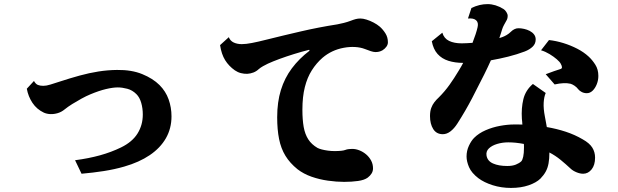

<svg xmlns="http://www.w3.org/2000/svg" viewBox="-20 -861 3040 944"><path d="M555.2 -517.1Q627 -518.1 679.4 -496.6Q731.9 -475.1 764.2 -442.9Q794.9 -412.1 809.1 -372.3Q823.2 -332.5 823.2 -289.1Q823.2 -229.5 795.7 -181.4Q768.1 -133.3 716.1 -98.1Q664.1 -63 590.8 -42Q543.5 -28.3 490.5 -20Q437.5 -11.7 380.9 -6.8L349.1 -73.2Q416 -82 471.7 -97.4Q527.3 -112.8 575.2 -136.2Q630.4 -163.1 656.2 -204.6Q682.1 -246.1 682.1 -297.9Q682.1 -328.6 674.3 -355.5Q666.5 -382.3 650.9 -397.9Q630.9 -418 605.7 -424.6Q580.6 -431.2 559.1 -431.2Q535.2 -431.2 501 -423.1Q466.8 -415 423.8 -397Q403.8 -388.7 380.6 -376Q357.4 -363.3 335.4 -349.6Q313.5 -335.9 297.9 -323.2Q282.7 -310.5 264.2 -304.9Q245.6 -299.3 227.8 -300Q210 -300.8 195.8 -307.1Q160.6 -323.7 139.6 -355.2Q118.7 -386.7 111.8 -424.8L147 -462.9Q155.3 -447.8 166.3 -443.4Q177.2 -439 192.9 -439Q208 -439 228 -445.3Q248 -451.7 271 -459Q324.7 -476.6 371.8 -489.5Q418.9 -502.4 464.1 -509.5Q509.3 -516.6 555.2 -517.1Z M1752 -770Q1765.1 -770 1782.2 -764.6Q1799.3 -759.3 1816.7 -750.2Q1834 -741.2 1847.2 -730Q1862.8 -716.3 1875 -697Q1887.2 -677.7 1887.2 -652.8Q1887.2 -642.1 1880.1 -631.8Q1873 -621.6 1860.8 -613.8Q1852.1 -608.9 1843.5 -606.9Q1835 -605 1826.2 -605Q1816.9 -605 1803.2 -609.4Q1789.6 -613.8 1773.9 -620.1Q1752.4 -628.4 1725.1 -629.9Q1697.8 -631.3 1669.9 -626Q1610.8 -615.2 1565.9 -577.1Q1535.6 -550.8 1513.2 -515.4Q1490.7 -480 1478.8 -432.6Q1466.8 -385.3 1466.8 -321.8Q1466.8 -272.5 1473.1 -236.8Q1479.5 -201.2 1495.6 -176Q1511.7 -150.9 1541 -133.8Q1548.3 -129.9 1562 -126.2Q1575.7 -122.6 1592.3 -120.4Q1608.9 -118.2 1625 -118.2Q1643.1 -118.2 1657.2 -119.6Q1671.4 -121.1 1678.2 -124Q1685.5 -127 1695.1 -127.9Q1704.6 -128.9 1711.9 -128.9Q1729 -128.9 1747.1 -121.8Q1765.1 -114.7 1780.3 -101.8Q1795.4 -88.9 1804.7 -71.5Q1814 -54.2 1814 -33.2Q1814 -19.5 1807.1 -8.3Q1800.3 2.9 1788.1 12.2Q1771.5 24.4 1740.2 28.8Q1709 33.2 1671.9 33.2Q1634.8 33.2 1592.8 27.3Q1550.8 21.5 1511.7 7.8Q1472.7 -5.9 1442.9 -28.8Q1405.3 -59.1 1383.3 -95.2Q1361.3 -131.3 1352.1 -177.7Q1342.8 -224.1 1342.8 -284.2Q1342.8 -359.4 1361.1 -418.5Q1379.4 -477.5 1415 -525.1Q1450.7 -572.8 1502 -611.8L1500 -616.2Q1462.9 -606.9 1425.3 -595.2Q1387.7 -583.5 1354.5 -571.3Q1321.3 -559.1 1296.9 -547.9Q1286.1 -543 1273.2 -535.6Q1260.3 -528.3 1252 -521Q1240.7 -510.3 1226.1 -504.6Q1211.4 -499 1195.8 -498Q1180.2 -497.6 1164.6 -501.5Q1148.9 -505.4 1134.8 -515.1Q1105 -536.1 1086.9 -565.2Q1068.8 -594.2 1062 -639.2L1105 -678.2Q1111.8 -660.2 1128.9 -652.1Q1146 -644 1168.9 -644Q1189 -644 1218.5 -649.7Q1248 -655.3 1290 -666Q1370.1 -686 1458.7 -706.5Q1547.4 -727.1 1638.2 -741.2Q1652.3 -743.7 1670.4 -748.3Q1688.5 -752.9 1704.1 -758.8Q1717.8 -764.2 1728.8 -767.1Q1739.7 -770 1752 -770Z M2663.1 -403.8Q2654.8 -385.3 2653.1 -356Q2651.4 -326.7 2659.2 -287.1Q2661.6 -273.4 2664.1 -260.7Q2666.5 -248 2668.5 -236.3Q2716.8 -228 2761.5 -213.4Q2806.2 -198.7 2845.2 -175.8Q2878.4 -157.2 2892.1 -135.3Q2905.8 -113.3 2905.8 -85.9Q2905.8 -49.3 2888.7 -28.1Q2871.6 -6.8 2847.2 -6.8Q2831.5 -6.8 2814 -14.2Q2796.4 -21.5 2785.2 -32.2Q2761.7 -54.2 2736.1 -75.2Q2710.4 -96.2 2681.2 -111.3Q2681.2 -80.1 2677 -57.6Q2672.9 -35.2 2663.3 -17.6Q2653.8 0 2637.2 17.1Q2616.7 37.1 2579.1 50Q2541.5 63 2492.2 63Q2444.8 63 2402.3 49.6Q2359.9 36.1 2332 15.1Q2298.3 -10.7 2286.1 -39.1Q2273.9 -67.4 2273.9 -91.8Q2273.9 -119.6 2285.4 -144.3Q2296.9 -168.9 2311 -183.1Q2334 -206.1 2367.7 -220.7Q2401.4 -235.4 2438.5 -242.2Q2475.6 -249 2507.8 -249H2528.3Q2538.1 -249 2548.3 -248.5L2547.4 -262.2Q2546.9 -269 2545.9 -276.9Q2542.5 -329.1 2553.2 -373.3Q2564 -417.5 2600.1 -448.2ZM2528.8 -722.2Q2542 -722.2 2556.6 -719Q2571.3 -715.8 2584.5 -709Q2597.7 -702.1 2605.7 -691.7Q2613.8 -681.2 2613.8 -667Q2613.8 -646 2598.9 -631.6Q2584 -617.2 2560.1 -607.9Q2521.5 -593.3 2478.5 -582.5Q2435.5 -571.8 2393.6 -564.5Q2386.2 -548.3 2378.2 -531Q2370.1 -513.7 2360.8 -495.1Q2333.5 -440.4 2301.3 -378.4Q2269 -316.4 2229 -253.9Q2213.4 -229.5 2195.1 -215.3Q2176.8 -201.2 2157.2 -201.2Q2126 -201.2 2110.1 -226.3Q2094.2 -251.5 2094.2 -290Q2094.2 -313.5 2100.1 -329.8Q2106 -346.2 2116 -358.9Q2126 -371.6 2138.2 -382.8Q2167 -411.6 2190.2 -444.1Q2213.4 -476.6 2235.8 -514.2Q2241.7 -523.9 2247.1 -533.2Q2252.4 -542.5 2257.3 -551.8Q2217.3 -551.8 2184.8 -562Q2152.3 -572.3 2131.3 -595.7Q2110.4 -619.1 2103 -658.2L2154.8 -700.2Q2163.1 -671.9 2188 -659.9Q2212.9 -647.9 2250 -647.9Q2262.2 -647.9 2275.9 -648.7Q2289.6 -649.4 2303.2 -650.4Q2312 -673.3 2318.4 -692.6Q2324.7 -711.9 2328.1 -727.1Q2333.5 -750 2321 -761.2Q2308.6 -772.5 2280.8 -770L2297.9 -821.8Q2318.4 -831.5 2337.9 -836.2Q2357.4 -840.8 2377 -840.8Q2416.5 -840.8 2455.1 -816.9Q2463.4 -812 2469.7 -801.8Q2476.1 -791.5 2476.1 -783.2Q2476.1 -776.4 2474.4 -770Q2472.7 -763.7 2467.8 -755.9Q2464.4 -750 2458.3 -738.8Q2452.1 -727.5 2449.2 -717.8Q2445.8 -707 2442.4 -696Q2439 -685.1 2435.1 -673.8Q2439.5 -675.3 2443.6 -676.5Q2447.8 -677.7 2451.2 -679.2Q2459.5 -682.1 2470.9 -688.7Q2482.4 -695.3 2493.2 -706.1Q2500 -712.9 2509.3 -717.5Q2518.6 -722.2 2528.8 -722.2ZM2679.2 -664.1Q2714.4 -660.2 2750 -649.2Q2785.6 -638.2 2817.9 -621.6Q2850.1 -605 2874 -583Q2892.1 -566.4 2907 -543Q2921.9 -519.5 2921.9 -487.8Q2921.9 -466.3 2914.1 -446.8Q2906.2 -427.2 2893.6 -415Q2880.9 -402.8 2865.2 -402.8Q2851.1 -402.8 2839.8 -408.9Q2828.6 -415 2824.2 -420.9Q2814.9 -433.1 2804.2 -439.9Q2793.5 -446.8 2785.2 -449.2Q2754.4 -456.5 2707 -445.8L2663.1 -496.1Q2685.5 -504.9 2704.1 -511.2Q2722.7 -517.6 2736.8 -522Q2743.7 -524.4 2742.9 -531.5Q2742.2 -538.6 2736.8 -547.9Q2732.4 -556.6 2717.5 -569.6Q2702.6 -582.5 2682.1 -595Q2661.6 -607.4 2640.1 -613.8ZM2372.1 -96.2Q2376.5 -69.3 2404.3 -57.1Q2432.1 -44.9 2474.1 -44.9Q2499.5 -44.9 2516.4 -51.8Q2533.2 -58.6 2543 -67.9Q2548.8 -74.2 2552.5 -90.8Q2556.2 -107.4 2556.2 -134.8V-143.6Q2556.2 -147.9 2555.7 -153.3Q2535.2 -157.2 2516.1 -159.2Q2497.1 -161.1 2479 -161.1Q2450.2 -161.1 2424.3 -153.3Q2398.4 -145.5 2383.5 -131.1Q2368.7 -116.7 2372.1 -96.2Z"/></svg>

Font: BIZ UDMincho
Style: Bold
Weight: 700
Monospace: yes
Designer: TypeBank Co., Ltd.
Foundry: Morisawa Inc.
Version: Version 1.06